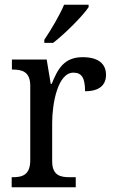

<svg xmlns="http://www.w3.org/2000/svg" viewBox="-20 -786 479 806"><path d="M166 -619V-606H203C254 -645 329 -721 352 -756V-766H249C230 -721 195 -662 166 -619ZM29 0H298V-42H273C233 -42 199 -50 199 -109V-270C199 -353 223 -481 288 -481C324 -481 337 -458 337 -403C400 -403 425 -431 425 -472C425 -518 393 -546 327 -546C248 -546 222 -495 197 -434H193L176 -536H30V-494H33C73 -494 107 -485 107 -426V-114C107 -51 74 -42 32 -42H29Z"/></svg>

Font: Noto Serif Ethiopic SmCn
Style: Regular
Weight: 400
Width: 4
Designer: Monotype Design Team
Foundry: Monotype Imaging Inc.
Version: Version 2.102